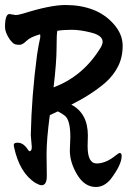

<svg xmlns="http://www.w3.org/2000/svg" viewBox="-30 -733 510 767"><path d="M8 -677 32 -673Q43 -673 63 -679Q171 -713 231.5 -713Q292 -713 341 -694.5Q390 -676 425 -636Q460 -596 460 -550Q460 -504 441.5 -467.5Q423 -431 390 -402Q332 -353 255 -315Q321 -280 321 -192L320 -149Q320 -80 356 -80Q393 -80 432 -112Q445 -122 448 -122Q456 -122 456 -110Q456 -75 412 -17Q386 14 353 14Q308 14 278.5 -35Q249 -84 249 -132L251 -185Q251 -252 230 -270Q219 -279 201 -288L169 -273Q156 -176 156 -117L157 -30Q157 7 136 7Q128 7 112 -2Q48 -42 26 -146Q25 -151 25 -154Q25 -163 39.5 -163Q54 -163 64.5 -154.5Q75 -146 80 -137.5Q85 -129 88 -129Q97 -129 97 -146L93 -193Q96 -348 118 -514Q125 -558 128 -570Q131 -582 131 -587.5Q131 -593 130 -596Q91 -585 75.5 -569.5Q60 -554 48.5 -554Q37 -554 30.5 -556Q24 -558 18.5 -564.5Q13 -571 10 -574Q-10 -603 -10 -625Q-10 -677 8 -677ZM380 -566Q380 -591 335.5 -602.5Q291 -614 257.5 -614Q224 -614 199 -610Q196 -598 196 -541.5Q196 -485 184 -384Q304 -429 374 -546Q380 -558 380 -566Z"/></svg>

Font: Devonshire
Style: Regular
Weight: 400
Designer: Astigmatic (AOETI)
Foundry: Astigmatic (AOETI)
Version: Version 1.001